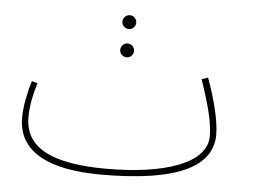

<svg xmlns="http://www.w3.org/2000/svg" viewBox="-47 -652 963 732"><g transform="rotate(5 434.5 -286.5)"><path d="M422 -541C436 -541 448 -553 448 -567C448 -582 436 -594 422 -594C407 -594 395 -582 395 -567C395 -553 407 -541 422 -541ZM423 -433C437 -433 449 -445 449 -459C449 -474 437 -486 423 -486C408 -486 396 -474 396 -459C396 -445 408 -433 423 -433ZM366 21C663 21 789 -49 789 -169C789 -221 768 -305 739 -383L715 -375C748 -278 765 -214 765 -161C765 -55 600 -3 385 -3C183 -3 70 -51 70 -173C70 -221 81 -266 93 -305L71 -311C58 -269 46 -214 46 -169C46 -39 163 21 366 21Z"/></g></svg>

Font: Noto Sans Arabic SemCond Thin
Style: Regular
Weight: 100
Width: 4
Designer: Monotype Design Team, Nadine Chahine, Nizar Qandah and Khaled Hosny
Foundry: Monotype Imaging Inc.
Version: Version 2.012